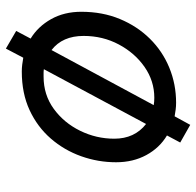

<svg xmlns="http://www.w3.org/2000/svg" viewBox="-27 -571 666 652"><g transform="rotate(90 306.0 -245.0)"><path d="M145 68 85 33 111 -16Q70 -41 45 -85.5Q20 -130 20 -188Q20 -260 44.5 -319Q69 -378 111.5 -421Q154 -464 210 -487Q266 -510 329 -510Q341 -510 352.5 -508.5Q364 -507 375 -505L404 -558L464 -524L440 -479Q482 -454 506.5 -409Q531 -364 531 -306Q531 -245 510.5 -187.5Q490 -130 450.5 -84.5Q411 -39 354 -12.5Q297 14 223 14Q211 14 199 12.5Q187 11 176 9ZM150 -87 337 -434Q331 -435 325 -435.5Q319 -436 312 -436Q255 -436 207.5 -403Q160 -370 131 -315.5Q102 -261 102 -196Q102 -124 150 -87ZM240 -60Q302 -60 349.5 -94.5Q397 -129 424 -184Q451 -239 451 -300Q451 -369 401 -408L215 -61Q221 -60 227 -60Q233 -60 240 -60Z"/></g></svg>

Font: Space Mono
Style: Italic
Weight: 400
Italic angle: -12°
Monospace: yes
Designer: Colophon Foundry + Benjamin Critton
Foundry: Colophon Foundry & Benjamin Critton
Version: Version 1.003; ttfautohint (v1.8.4.7-5d5b)